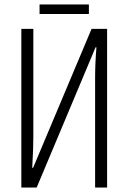

<svg xmlns="http://www.w3.org/2000/svg" viewBox="-20 -844 577 864"><path d="M380 -824H158V-781H380ZM76 -714V0H145L410 -631H414C410 -585 408 -536 408 -495V0H462V-714H392L129 -89H125C129 -155 130 -194 130 -229V-714Z"/></svg>

Font: Noto Sans UI Condensed Light
Style: Regular
Weight: 300
Width: 3
Designer: Monotype Design Team
Foundry: Monotype Imaging Inc.
Version: Version 1.901